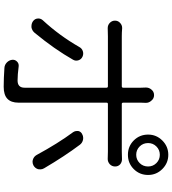

<svg xmlns="http://www.w3.org/2000/svg" viewBox="34 -923 932 1040"><g transform="rotate(90 500.0 -403.0)"><path d="M818.4 -802.7Q792 -802.7 773.4 -784.2Q754.9 -765.6 754.9 -739.3Q754.9 -711.9 773.4 -693.4Q792 -674.8 818.4 -674.8Q844.7 -674.8 863.3 -693.4Q881.8 -711.9 881.8 -739.3Q881.8 -765.6 863.3 -784.2Q844.7 -802.7 818.4 -802.7ZM818.4 -629.9Q772.5 -629.9 740.7 -661.6Q709 -693.4 709 -739.3Q709 -784.2 741.2 -816.4Q773.4 -848.6 818.4 -848.6Q863.3 -848.6 895.5 -816.4Q927.7 -784.2 927.7 -739.3Q927.7 -693.4 896 -661.6Q864.3 -629.9 818.4 -629.9ZM234.4 -366.2Q242.2 -380.9 257.3 -385.7Q272.5 -390.6 287.1 -383.8Q301.8 -377 306.6 -361.8Q311.5 -346.7 303.7 -333Q246.1 -231.4 157.2 -124Q145.5 -110.4 127.9 -107.4Q125 -107.4 122.1 -107.4Q107.4 -107.4 95.7 -115.2Q80.1 -126 80.1 -144.5Q80.1 -158.2 89.8 -168.9Q172.9 -258.8 234.4 -366.2ZM800.8 -521.5H543Q536.1 -521.5 536.1 -513.7V-37.1Q536.1 2.9 515.1 22.9Q494.1 43 450.2 43Q404.3 43 347.7 39.1Q331.1 38.1 318.4 25.9Q305.7 13.7 303.7 -3.9Q302.7 -18.6 313.5 -29.3Q324.2 -40 339.8 -38.1Q384.8 -32.2 416 -32.2Q455.1 -32.2 455.1 -70.3V-513.7Q455.1 -521.5 447.3 -521.5H176.8Q155.3 -521.5 133.8 -520.5Q132.8 -520.5 131.8 -520.5Q116.2 -520.5 104.5 -531.2Q91.8 -543 91.8 -559.6Q91.8 -577.1 104.5 -587.9Q116.2 -598.6 130.9 -598.6Q132.8 -598.6 133.8 -598.6Q155.3 -596.7 176.8 -596.7H447.3Q455.1 -596.7 455.1 -604.5V-700.2L454.1 -727.5Q454.1 -744.1 464.8 -756.8Q476.6 -771.5 495.1 -771.5Q513.7 -771.5 525.4 -756.8Q537.1 -744.1 537.1 -727.5L536.1 -699.2V-604.5Q536.1 -596.7 543 -596.7H799.8Q821.3 -596.7 840.8 -597.7Q841.8 -597.7 842.8 -597.7Q858.4 -597.7 870.1 -587.9Q881.8 -577.1 881.8 -560.5Q881.8 -543.9 870.1 -532.2Q857.4 -520.5 841.8 -520.5Q840.8 -520.5 840.8 -520.5Q826.2 -521.5 800.8 -521.5ZM695.3 -334Q689.5 -342.8 689.5 -353.5Q689.5 -356.4 689.5 -360.4Q692.4 -375 706.1 -381.8Q715.8 -387.7 727.5 -387.7Q732.4 -387.7 737.3 -386.7Q753.9 -382.8 763.7 -370.1Q826.2 -287.1 891.6 -175.8Q897.5 -166 897.5 -155.3Q897.5 -149.4 896.5 -143.6Q891.6 -127 876 -118.2Q866.2 -113.3 856.4 -113.3Q850.6 -113.3 844.7 -115.2Q828.1 -120.1 819.3 -135.7Q756.8 -251 695.3 -334Z"/></g></svg>

Font: Gen Jyuu Gothic Regular
Style: Regular
Weight: 400
Designer: [Source Han Sans]
Ryoko NISHIZUKA  (kana & ideographs); Paul D. Hunt (Latin, Greek & Cyrillic); Wenlong ZHANG  (bopomofo
Version: Version 1.002.20150607